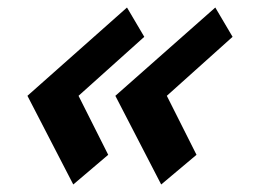

<svg xmlns="http://www.w3.org/2000/svg" viewBox="-20 -536 691 511"><path d="M175 -45 268 -124 189 -281 364 -438 318 -516 53 -281ZM409 -45 503 -124 424 -281 599 -438 553 -516 287 -281Z"/></svg>

Font: Drag You Down
Style: Regular
Weight: 400
Designer: Robert Jablonski
Foundry: Cannot Into Space Fonts
Version: Version 0.97